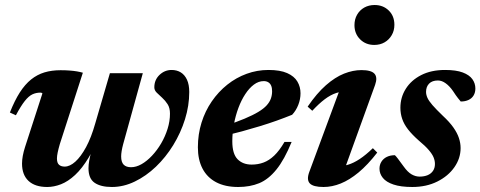

<svg xmlns="http://www.w3.org/2000/svg" viewBox="-20 -734 1919 767"><path d="M419 -441.5H550.5L472 -158Q468 -143 466 -130.8Q464 -118.5 464 -109Q464 -86.5 474 -76.2Q484 -66 503.5 -66Q524 -66 545.5 -78.2Q567 -90.5 587.2 -112Q607.5 -133.5 623.8 -161.2Q640 -189 649.5 -219.5Q659 -250 659 -280Q659 -303 649.5 -317.8Q640 -332.5 627.8 -343.5Q615.5 -354.5 606 -364Q596.5 -373.5 596.5 -385Q596.5 -415 617.2 -434.8Q638 -454.5 665.5 -454.5Q686.5 -454.5 702.2 -444.8Q718 -435 727 -415.5Q736 -396 736 -366.5Q736 -312 719 -257.5Q702 -203 672 -154.2Q642 -105.5 602.8 -68Q563.5 -30.5 518.5 -8.8Q473.5 13 427 13Q382.5 13 358 -3.8Q333.5 -20.5 333.5 -62Q333.5 -76 336.5 -92.8Q339.5 -109.5 345 -130L371 -218.5L383.5 -215Q361 -149 334.5 -105Q308 -61 280 -35Q252 -9 223.8 2Q195.5 13 168.5 13Q120 13 94 -11.2Q68 -35.5 68 -80.5Q68 -109 80 -146.5L149.5 -361Q148 -362.5 146.2 -363.2Q144.5 -364 141.5 -364Q124 -364 109.2 -357Q94.5 -350 79 -330.5Q63.5 -311 43.5 -273.5L19.5 -284.5Q38.5 -332.5 59.2 -364.8Q80 -397 104.2 -416.5Q128.5 -436 157.5 -444.8Q186.5 -453.5 222 -453.5Q242.5 -453.5 258.5 -452.2Q274.5 -451 287.5 -448.8Q300.5 -446.5 311 -443.5L219 -158.5Q213.5 -139.5 210.5 -125.2Q207.5 -111 207.5 -101Q207.5 -83 215.8 -75.8Q224 -68.5 238.5 -68.5Q259 -68.5 281 -88.2Q303 -108 323.8 -146.2Q344.5 -184.5 360.5 -241Z M1033.5 -410Q1013 -410 994.2 -396Q975.5 -382 959.8 -358Q944 -334 932.5 -303.2Q921 -272.5 914.5 -238Q908 -203.5 908 -169.5Q908 -119.5 929 -98Q950 -76.5 985.5 -76.5Q1011 -76.5 1033 -84.8Q1055 -93 1075.5 -112.5Q1096 -132 1116.5 -167H1145Q1116 -96 1084.2 -56.8Q1052.5 -17.5 1015.5 -2.2Q978.5 13 931.5 13Q879.5 13 843.5 -6Q807.5 -25 789 -60.5Q770.5 -96 770.5 -145.5Q770.5 -197.5 785 -244Q799.5 -290.5 826 -329Q852.5 -367.5 888 -395.8Q923.5 -424 965.2 -439.2Q1007 -454.5 1052.5 -454.5Q1099 -454.5 1127.2 -442Q1155.5 -429.5 1168 -408.2Q1180.5 -387 1180.5 -361.5Q1180.5 -337.5 1171.5 -314.8Q1162.5 -292 1147 -275.5Q1118.5 -264 1085.8 -252.2Q1053 -240.5 1017.8 -229.8Q982.5 -219 946.5 -209.2Q910.5 -199.5 875 -191L876.5 -230.5Q924 -246 957.2 -260Q990.5 -274 1012 -287Q1033.5 -300 1045.2 -313Q1057 -326 1062 -340Q1067 -354 1067 -369.5Q1067 -383 1063.2 -391.8Q1059.5 -400.5 1052 -405.2Q1044.5 -410 1033.5 -410Z M1215.5 -47 1344.5 -395.5 1371 -369Q1346 -370 1323.2 -362.5Q1300.5 -355 1277.2 -337.5Q1254 -320 1227.5 -291.5L1209 -308Q1245.5 -361.5 1282 -393.5Q1318.5 -425.5 1354.2 -439.8Q1390 -454 1424 -454Q1463 -454 1476 -439.5Q1489 -425 1478.5 -395L1349 -37L1323 -70Q1347 -69 1369.8 -75.8Q1392.5 -82.5 1417 -98.8Q1441.5 -115 1469.5 -142L1487 -124.5Q1449 -75.5 1412.5 -45.2Q1376 -15 1341.2 -1Q1306.5 13 1272.5 13Q1231 13 1217.5 -1.5Q1204 -16 1215.5 -47ZM1396 -633.5Q1396 -657 1406.5 -675.2Q1417 -693.5 1435.2 -703.8Q1453.5 -714 1476.5 -714Q1510.5 -714 1533 -692Q1555.5 -670 1555.5 -635Q1555.5 -612 1545 -593.8Q1534.5 -575.5 1516.5 -565Q1498.5 -554.5 1475 -554.5Q1441 -554.5 1418.5 -577Q1396 -599.5 1396 -633.5Z M1557.5 -114Q1562 -110 1569 -100.8Q1576 -91.5 1592.5 -69Q1608.5 -46.5 1624.2 -37.5Q1640 -28.5 1656 -28.5Q1674.5 -28.5 1688.2 -34.2Q1702 -40 1709.8 -51.5Q1717.5 -63 1717.5 -79Q1717.5 -92 1712.2 -105Q1707 -118 1693.2 -134.2Q1679.5 -150.5 1652.5 -173Q1626.5 -196 1610.2 -216.8Q1594 -237.5 1586.8 -258.8Q1579.5 -280 1579.5 -303.5Q1579.5 -345 1601 -379.2Q1622.5 -413.5 1662.5 -434Q1702.5 -454.5 1758 -454.5Q1802 -454.5 1828.5 -444.5Q1855 -434.5 1867 -417.8Q1879 -401 1879 -380.5Q1879 -364.5 1872 -352.8Q1865 -341 1851.8 -334.8Q1838.5 -328.5 1820.5 -328.5Q1816.5 -333.5 1809.5 -342Q1802.5 -350.5 1789.5 -370.5Q1776 -390 1760.5 -401.2Q1745 -412.5 1729.5 -412.5Q1706.5 -412.5 1694.2 -400Q1682 -387.5 1682 -367Q1682 -355.5 1687.5 -343.2Q1693 -331 1707.5 -314.2Q1722 -297.5 1748.5 -272Q1775.5 -247 1791 -225Q1806.5 -203 1813.2 -182.8Q1820 -162.5 1820 -142.5Q1820 -101.5 1795.2 -66Q1770.5 -30.5 1727 -8.8Q1683.5 13 1627 13Q1581 13 1552 3.2Q1523 -6.5 1509.5 -23.2Q1496 -40 1496 -60Q1496 -76 1503.8 -88.2Q1511.5 -100.5 1525.2 -107.2Q1539 -114 1557.5 -114Z"/></svg>

Font: Newsreader 24pt
Style: Bold Italic
Weight: 700
Italic angle: -17°
Designer: Hugues Gentile
Foundry: Production Type
Version: Version 1.003